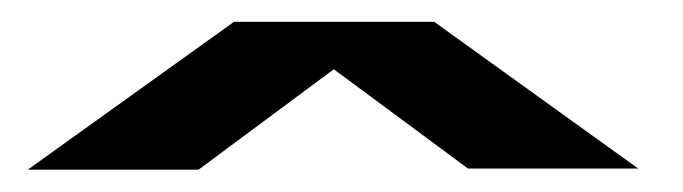

<svg xmlns="http://www.w3.org/2000/svg" viewBox="-20 -743 626 176"><path d="M5.5 -587.5 194.5 -723H378L565 -588.5H409L286 -679.5L162 -587.5Z"/></svg>

Font: Anybody UltraExpanded ExtraBold
Style: Regular
Weight: 800
Width: 9
Designer: Tyler Finck
Foundry: Etcetera Type Company
Version: Version 1.010; ttfautohint (v1.8.3) -l 8 -r 50 -G 200 -x 14 